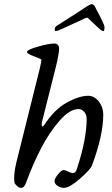

<svg xmlns="http://www.w3.org/2000/svg" viewBox="-20 -892 542 926"><path d="M393 -805 282 -754Q255 -742 250 -742Q244 -742 244 -751Q244 -762 256 -769L367 -840Q413 -872 422 -872Q434 -872 442 -852Q484 -773 484 -763Q484 -742 479 -742Q470 -742 453 -759L404 -805Q402 -808 393 -805ZM59 -109 171 -558Q180 -596 180 -604Q180 -607 145 -620Q110 -633 110 -641Q110 -652 162.5 -667Q215 -682 241 -682Q265 -682 265 -657Q265 -634 250 -572L183 -306Q178 -285 185 -282Q188 -281 194 -290Q243 -365 302.5 -397.5Q362 -430 405 -430Q435 -430 456.5 -402.5Q478 -375 478 -340Q478 -240 424 -95Q416 -74 365.5 -30Q315 14 289 14Q272 14 257.5 4.5Q243 -5 243 -20Q243 -30 259.5 -51Q276 -72 287 -72Q294 -72 309 -64.5Q324 -57 331 -57Q344 -57 350 -75Q398 -219 398 -320Q398 -338 386.5 -352Q375 -366 358 -366Q316 -366 266.5 -309Q217 -252 178 -176.5Q139 -101 108 -17Q98 13 84 14Q73 15 62 5Q51 -5 50 -11Q44 -47 59 -109Z"/></svg>

Font: EB Garamond 08
Style: Italic
Weight: 400
Italic angle: -14°
Version: Version 0.016